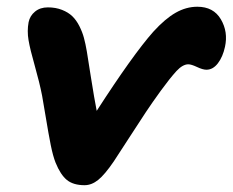

<svg xmlns="http://www.w3.org/2000/svg" viewBox="-20 -540 691 570"><path d="M231 9.8Q197.8 9.8 178.7 -5.6Q159.7 -21 145 -57.1Q137.2 -76.7 130.6 -109.6Q124 -142.6 116.2 -190.2Q108.4 -237.8 105 -255.9Q97.2 -295.4 83.3 -344.5Q69.3 -393.6 64.7 -420.9Q60.1 -448.2 64.9 -474.1Q68.8 -493.2 84 -505.6Q99.1 -518.1 122.1 -518.1Q145.5 -518.1 164.1 -510.7Q182.6 -503.4 194.6 -491.9Q206.5 -480.5 215.6 -462.6Q224.6 -444.8 229.2 -427.5Q233.9 -410.2 237.8 -387.2Q239.3 -377.9 249.8 -311.5Q260.3 -245.1 267.1 -210.9Q374.5 -377.4 435.1 -445.8Q470.2 -484.4 501.5 -502.2Q532.7 -520 565.9 -520Q613.8 -520 635.7 -482.7Q657.7 -445.3 647.9 -400.9Q641.6 -371.6 627 -352.3Q612.3 -333 592.8 -333Q582 -333 564.9 -341.1Q547.9 -349.1 539.1 -349.1Q522.5 -349.1 503.9 -329.1Q483.9 -307.1 458 -271.5Q432.1 -235.8 413.3 -207.5Q394.5 -179.2 363 -130.4Q331.5 -81.5 317.9 -61Q291 -21.5 271.5 -5.9Q252 9.8 231 9.8Z"/></svg>

Font: Shantell Sans Normal
Style: Bold Italic
Weight: 700
Italic angle: -11.31°
Designer: Stephen Nixon, Anya Danilova, Shantell Martin
Foundry: Arrow Type
Version: Version 1.006;[559af2be0]